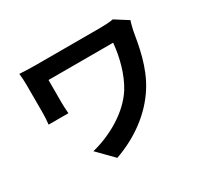

<svg xmlns="http://www.w3.org/2000/svg" viewBox="-157 -956 1314 1235"><g transform="rotate(-30 500.0 -338.0)"><path d="M902 -670 806 -731C779 -726 745 -724 711 -724H233C186 -724 142 -726 110 -728C113 -702 115 -671 115 -644V-433C115 -406 113 -382 110 -351H257C254 -382 253 -418 253 -433V-600H733C723 -492 692 -381 642 -300C563 -175 409 -92 274 -59L386 55C546 -1 682 -101 765 -232C843 -353 866 -498 884 -603C887 -617 896 -655 902 -670Z"/></g></svg>

Font: Noto Sans HK
Style: Bold
Weight: 700
Designer: Ryoko NISHIZUKA 西塚涼子 (kana, bopomofo & ideographs); Paul D. Hunt (Latin, Greek & Cyrillic); Sandoll Communications 산돌커뮤니
Foundry: Adobe
Version: Version 2.002;hotconv 1.0.116;makeotfexe 2.5.65601